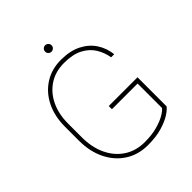

<svg xmlns="http://www.w3.org/2000/svg" viewBox="-231 -994 1150 1150"><g transform="rotate(-45 343.5 -419.5)"><path d="M598.6 -76.2Q587.4 -60.1 556.4 -40Q525.4 -20 475.3 -5.1Q425.3 9.8 356 9.8Q274.9 9.8 213.1 -29.8Q151.4 -69.3 116.7 -139.6Q82 -210 82 -302.7V-418.9Q82 -508.8 115.7 -576.7Q149.4 -644.5 209.5 -682.6Q269.5 -720.7 347.7 -720.7Q424.8 -720.7 478 -693.8Q531.2 -667 561.3 -621.3Q591.3 -575.7 597.7 -518.6H571.3Q564 -564.9 539.6 -605Q515.1 -645 468.5 -669.7Q421.9 -694.3 347.7 -694.3Q275.4 -694.3 221.4 -659.2Q167.5 -624 137.9 -562Q108.4 -500 108.4 -419.9V-302.7Q108.4 -219.2 138.9 -154.5Q169.4 -89.8 225.1 -53.2Q280.8 -16.6 356 -16.6Q414.1 -16.6 458.7 -28.6Q503.4 -40.5 532.5 -57.4Q561.5 -74.2 572.3 -88.4V-295.4H355V-322.3H598.6ZM342.8 -794.9Q331.5 -794.9 323.7 -802.7Q315.9 -810.5 315.9 -821.8Q315.9 -833 323.7 -841.1Q331.5 -849.1 342.8 -849.1Q354 -849.1 362.1 -841.1Q370.1 -833 370.1 -821.8Q370.1 -810.5 362.1 -802.7Q354 -794.9 342.8 -794.9Z"/></g></svg>

Font: Heebo Thin
Style: Regular
Weight: 250
Designer: Oded Ezer
Foundry: Ezer Type House
Version: Version 3.100